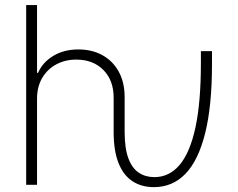

<svg xmlns="http://www.w3.org/2000/svg" viewBox="-20 -748 964 777"><path d="M603 9.3Q552.2 9.3 515.6 -14.9Q479 -39.1 459.5 -88.6Q439.9 -138.2 439.9 -214.8V-352.5Q439.9 -422.9 398.4 -464.8Q356.9 -506.8 288.6 -506.8Q243.2 -506.8 207 -487.1Q170.9 -467.3 150.4 -431.9Q129.9 -396.5 129.9 -348.6V0H85.9V-727.5H129.9V-453.1H133.8Q152.8 -496.1 195.8 -522Q238.8 -547.9 296.9 -547.9Q352.5 -547.9 394.5 -524.7Q436.5 -501.5 460.4 -458.3Q484.4 -415 484.4 -355V-214.8Q484.4 -147.9 499.5 -107.4Q514.6 -66.9 541.7 -49.1Q568.8 -31.2 605 -31.2Q665 -31.2 707 -80.8Q749 -130.4 771 -232.4Q793 -334.5 793 -493.7V-541H837.9V-489.3Q837.9 -319.8 810.3 -209.2Q782.7 -98.6 730.5 -44.7Q678.2 9.3 603 9.3Z"/></svg>

Font: Inter 17pt ExtraLight
Style: Regular
Weight: 250
Version: Version 4.001;git-66647c0bb